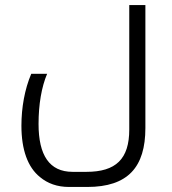

<svg xmlns="http://www.w3.org/2000/svg" viewBox="-20 -502 682 762"><path d="M254 240H326C488 240 557 161 557 6V-482H493V12C493 129 440 180 323 180H268C176 180 133 114 133 -10C133 -88 145 -157 167 -209H104C78 -148 65 -75 65 -3C65 92 90 162 139 201C169 226 207 240 254 240Z"/></svg>

Font: Noto Kufi Arabic Light
Style: Regular
Weight: 300
Designer: Monotype Design Team, David Williams, Khaled Hosny
Foundry: Google LLC
Version: Version 2.109